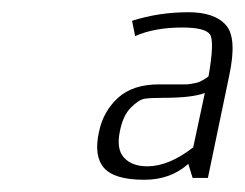

<svg xmlns="http://www.w3.org/2000/svg" viewBox="-20 -725 400 314"><path d="M296 -484 315 -573Q295 -565 246 -565Q226 -565 216.5 -563.5Q207 -562 194 -549Q181 -536 176 -510Q170 -481 183 -467Q196 -453 221 -453Q256 -453 296 -484ZM320 -434H295L288 -457Q259 -431 216 -431Q167 -431 150 -450.5Q133 -470 142 -510Q149 -543 173 -565Q197 -587 240 -587Q245 -587 255.5 -587Q266 -587 269.5 -587Q273 -587 280.5 -587Q288 -587 290.5 -587.5Q293 -588 298.5 -589Q304 -590 307 -591.5Q310 -593 313.5 -595Q317 -597 321 -600Q331 -657 323.5 -668.5Q316 -680 278 -680Q233 -680 201 -666L196 -691Q240 -705 288 -705Q331 -705 349.5 -684Q368 -663 355 -602Z"/></svg>

Font: Afta sans
Style: Italic
Weight: 400
Italic angle: -12°
Designer: par.qink
Foundry: Oriol Esparraguera Font
Version: Version 1.000